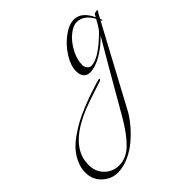

<svg xmlns="http://www.w3.org/2000/svg" viewBox="-883 -712 1816 1816"><g transform="rotate(-45 25.0 196.0)"><path d="M-341 856Q-425 856 -492 794.5Q-559 733 -559 638Q-559 576 -533.5 519Q-508 462 -469.5 417.5Q-431 373 -371 330.5Q-311 288 -256.5 258.5Q-202 229 -129.5 199.5Q-57 170 -7.5 153Q42 136 104 116Q152 102 155 102Q164 102 164 109Q164 112 162 114.5Q160 117 155.5 119.5Q151 122 147.5 123Q144 124 136.5 126.5Q129 129 126 130Q-66 192 -128 217Q-423 338 -475 523Q-486 564 -486 609Q-486 698 -427.5 757Q-369 816 -282 816Q-187 816 -105.5 736.5Q-24 657 59 514Q361 -12 459 -176H458Q389 -103 302 -51.5Q215 0 142 0Q100 0 78.5 -28.5Q57 -57 57 -104Q57 -175 109.5 -260Q162 -345 241 -404.5Q320 -464 388 -464Q490 -464 550 -332L556 -344Q562 -357 566 -361.5Q570 -366 579 -367Q588 -368 589 -368Q590 -368 595.5 -370Q601 -372 603 -372Q604 -372 606.5 -370Q609 -368 609 -366Q609 -360 603 -354Q599 -350 594 -340.5Q589 -331 581.5 -317Q574 -303 569 -294Q575 -282 575 -274Q575 -266 569 -266Q568 -266 561 -280L138 507Q107 564 57 623.5Q7 683 -55.5 736Q-118 789 -194 822.5Q-270 856 -341 856ZM542 -320Q482 -428 390 -428Q341 -428 282.5 -380.5Q224 -333 182 -255Q140 -177 140 -102Q140 -78 156.5 -57Q173 -36 196 -36Q297 -36 474 -213Q499 -238 542 -320Z"/></g></svg>

Font: Miama Nueva
Style: Medium
Weight: 400
Italic angle: -28°
Version: Version 1.0